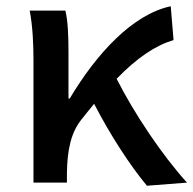

<svg xmlns="http://www.w3.org/2000/svg" viewBox="-20 -584 618 614"><path d="M578 0C498 -88 408 -223 353 -332C418 -399 476 -438 535 -456L526 -564C404 -538 289 -413 203 -269H199V-419C199 -469 197 -519 189 -550H75C85 -498 87 -438 87 -394V0H194V-30C195 -105 207 -162 243 -205C256 -222 269 -237 281 -252C332 -153 397 -53 450 10Z"/></svg>

Font: Noto Sans Japanese Medium
Style: Regular
Weight: 500
Designer: Ryoko NISHIZUKA (kana & ideographs); Paul D. Hunt (Latin, Greek & Cyrillic); Wenlong ZHANG (bopomofo); Sandoll Communica
Foundry: Adobe Systems Incorporated
Version: Version 1.000;PS 1;hotconv 1.0.78;makeotf.lib2.5.61930